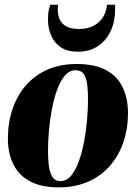

<svg xmlns="http://www.w3.org/2000/svg" viewBox="-20 -794 586 828"><path d="M311 -518Q389 -518 437.8 -491.5Q486.5 -465 509.2 -417.2Q532 -369.5 532 -304.5Q532 -239.5 512.5 -181.8Q493 -124 455 -80Q417 -36 361.2 -11Q305.5 14 233.5 14Q156.5 14 108 -12.8Q59.5 -39.5 36.8 -87Q14 -134.5 14 -196Q14 -264 33.5 -322.5Q53 -381 91 -425Q129 -469 184.2 -493.5Q239.5 -518 311 -518ZM305.5 -491Q279.5 -491 259.8 -468Q240 -445 226.2 -406.8Q212.5 -368.5 203.8 -322.5Q195 -276.5 191 -229.5Q187 -182.5 187 -143Q187 -112.5 190.2 -82.5Q193.5 -52.5 205 -32.8Q216.5 -13 241 -13Q267 -13 286.8 -36.5Q306.5 -60 320.2 -98.8Q334 -137.5 342.8 -184Q351.5 -230.5 355.5 -277.5Q359.5 -324.5 359.5 -364Q359.5 -399.5 356.2 -428.2Q353 -457 341.8 -474Q330.5 -491 305.5 -491ZM316 -571Q271 -571 242.5 -590Q214 -609 200.5 -640.8Q187 -672.5 187 -709.5Q187 -736 190.2 -749.8Q193.5 -763.5 196.5 -773.5H231Q230.5 -770.5 229.8 -765.5Q229 -760.5 229 -752Q229 -728.5 237.8 -709.5Q246.5 -690.5 266.8 -679.8Q287 -669 321 -669Q359 -669 385.5 -684Q412 -699 426 -723Q440 -747 441 -773.5H476Q476 -769 476.2 -765Q476.5 -761 476.5 -753Q476.5 -701.5 457.2 -660.2Q438 -619 402.2 -595Q366.5 -571 316 -571Z"/></svg>

Font: Merriweather 144pt Black
Style: Italic
Weight: 900
Italic angle: -7.8°
Version: Version 2.101